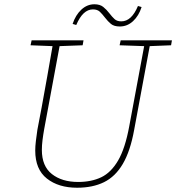

<svg xmlns="http://www.w3.org/2000/svg" viewBox="-20 -865 825 899"><path d="M341 14Q254 14 199.5 -29Q145 -72 145 -160Q145 -180 148 -205Q151 -230 155 -257L175 -362Q188 -434 201 -506Q214 -578 226 -649L123 -653L128 -676H371L367 -653L259 -649L187 -261Q182 -233 179 -208.5Q176 -184 176 -163Q176 -87 223 -50Q270 -13 346 -13Q408 -13 454 -35Q500 -57 533 -113.5Q566 -170 585 -273L655 -649L540 -653L545 -676H785L781 -653L681 -649L608 -256Q590 -157 555 -97.5Q520 -38 467 -12Q414 14 341 14ZM320 -753Q334 -795 361 -820Q388 -845 422 -845Q448 -845 463.5 -832.5Q479 -820 492 -803Q505 -786 516.5 -775.5Q528 -765 548 -765Q596 -765 626 -837L643 -832Q630 -791 603 -766Q576 -741 541 -741Q514 -741 499.5 -753Q485 -765 472 -782Q459 -799 447.5 -810Q436 -821 415 -821Q368 -821 337 -748Z"/></svg>

Font: Source Serif 4 SmText ExtraLight
Style: Italic
Weight: 200
Italic angle: -12°
Designer: Frank Grießhammer
Foundry: Adobe
Version: Version 4.005;hotconv 1.1.0;makeotfexe 2.6.0